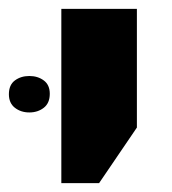

<svg xmlns="http://www.w3.org/2000/svg" viewBox="-73 -625 388 432"><path d="M65 -213V-605H235V-338L150 -213ZM-53 -413Q-53 -434 -39.5 -444Q-26 -454 -7 -454Q12 -454 25.5 -444Q39 -434 39 -414Q39 -393 25.5 -382.5Q12 -372 -7 -372Q-26 -372 -39.5 -382.5Q-53 -393 -53 -413Z"/></svg>

Font: Noto Sans Hebrew ExtraBold
Style: Regular
Weight: 800
Designer: Monotype Design Team
Foundry: Monotype Imaging Inc.
Version: Version 2.003